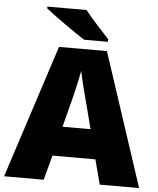

<svg xmlns="http://www.w3.org/2000/svg" viewBox="-61 -979 848 1030"><g transform="rotate(5 363.5 -463.5)"><path d="M363 -927H152V-917C200 -879 310 -801 364 -767H492V-781C459 -818 397 -882 363 -927ZM515 0H727L491 -717H233L0 0H213L249 -133H480ZM440 -292H289L319 -408C332 -455 354 -550 363 -599C372 -550 400 -446 410 -408Z"/></g></svg>

Font: Noto Sans UI Black
Style: Regular
Weight: 900
Designer: Monotype Design Team
Foundry: Monotype Imaging Inc.
Version: Version 1.901